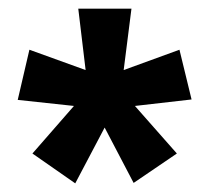

<svg xmlns="http://www.w3.org/2000/svg" viewBox="-20 -782 485 444"><path d="M284 -762H161L178 -620L48 -667L21 -551L151 -537L55 -427L154 -358L222 -487L289 -359L389 -427L292 -537L423 -552L395 -667L266 -620Z"/></svg>

Font: Noto Sans Arabic UI XCn
Style: Bold
Weight: 700
Width: 2
Designer: Monotype Design Team, Nadine Chahine and Nizar Qandah
Foundry: Monotype Imaging Inc.
Version: Version 2.010